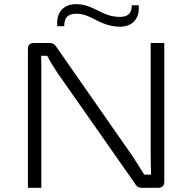

<svg xmlns="http://www.w3.org/2000/svg" viewBox="-20 -895 915 915"><path d="M352 -875C290 -879 246 -843 253 -770H286C286 -813 305 -833 356 -829C420 -823 455 -773 542 -768C606 -764 647 -801 641 -870H608C608 -829 588 -811 537 -815C462 -821 429 -870 352 -875ZM763 -690H698V-162C698 -129 699 -96 700 -63H667C648 -94 627 -128 608 -156L251 -668C242 -683 232 -690 216 -690H142C123 -690 113 -681 113 -662V0H177V-546C177 -574 177 -602 176 -629H205C218 -603 239 -570 255 -546L622 -22C630 -7 639 0 656 0H733C752 0 763 -9 763 -28Z"/></svg>

Font: Exo 2 Light Expanded
Style: Regular
Weight: 300
Width: 7
Designer: Natanael Gama
Version: Version 1.001;PS 001.001;hotconv 1.0.70;makeotf.lib2.5.58329